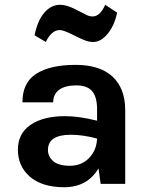

<svg xmlns="http://www.w3.org/2000/svg" viewBox="-20 -771 625 805"><path d="M253 -284Q311 -284 387 -265V-313Q387 -364 366.5 -388.5Q346 -413 299.5 -413Q253 -413 228 -394.5Q203 -376 203 -342H74Q74 -425 132.5 -462Q191 -499 296 -499Q446 -499 490 -394Q505 -358 505 -309V0H402L393 -65Q346 14 249 14Q155 14 103 -32Q55 -76 55 -143.5Q55 -211 108 -247.5Q161 -284 253 -284ZM125 -623Q137 -684 165.5 -717.5Q194 -751 232 -751Q259 -751 295 -732.5Q331 -714 343.5 -708Q356 -702 368 -702Q400 -702 421 -751L471 -718Q460 -664 431.5 -629.5Q403 -595 371 -595Q353 -595 335.5 -602Q318 -609 292 -622Q247 -645 231 -645Q196 -645 172 -595ZM181 -142Q181 -115 203 -95.5Q225 -76 273.5 -76Q322 -76 353.5 -108.5Q385 -141 387 -190Q328 -206 277 -206Q181 -206 181 -142Z"/></svg>

Font: Karmilla
Style: Bold
Weight: 700
Designer: Jonathan Pinhorn
Version: Version 1.000